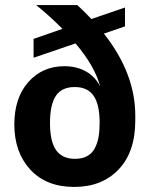

<svg xmlns="http://www.w3.org/2000/svg" viewBox="-20 -735 596 765"><path d="M275.9 9.8Q164.1 9.8 100.6 -59.3Q37.1 -128.4 37.1 -238.8Q37.1 -345.2 93 -408.2Q148.9 -471.2 236.8 -471.2Q286.1 -471.2 322.8 -450.2Q359.4 -429.2 378.9 -391.1Q357.4 -472.2 280.8 -562L113.8 -504.9V-580.1L229 -620.1Q175.8 -673.3 124 -714.8H288.1Q321.8 -683.1 344.2 -659.2L478 -705.1V-629.9L394 -601.1Q519 -442.4 519 -274.9V-254.9Q519 -129.4 452.6 -59.8Q386.2 9.8 275.9 9.8ZM179.2 -245.1Q179.2 -170.4 203.9 -136.2Q228.5 -102.1 278.8 -102.1Q307.1 -102.1 326.9 -112.8Q346.7 -123.5 357.4 -143.8Q368.2 -164.1 372.6 -188.7Q377 -213.4 377 -246.1Q377 -318.4 353 -353.3Q329.1 -388.2 277.8 -388.2Q225.6 -388.2 202.4 -352.8Q179.2 -317.4 179.2 -245.1Z"/></svg>

Font: TASA Orbiter Text
Style: Bold
Weight: 700
Designer: Weizhong Zhang
Version: Version 1.000;Glyphs 3.1.2 (3151)